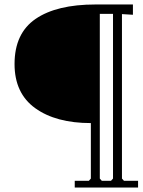

<svg xmlns="http://www.w3.org/2000/svg" viewBox="-20 -669 637 858"><path d="M534 139H597V169H314V139H377L386 129V-119Q230 -119 137.5 -185.5Q45 -252 45 -383Q45 -520 139 -584.5Q233 -649 407 -649H574V-603L525 -606V129ZM476 139 485 129V-607H426V129L435 139Z"/></svg>

Font: EB Squaramond
Style: Regular
Weight: 400
Designer: Jake Brussel Faria
Foundry: Jake Brussel Faria
Version: Version 0.002